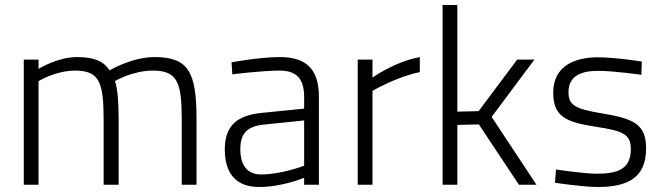

<svg xmlns="http://www.w3.org/2000/svg" viewBox="-20 -738 2647 767"><path d="M134 -414C134 -414 202 -456 280 -456C378 -456 394 -408 394 -258V0H454V-260C454 -326 450 -386 439 -414C439 -414 509 -456 591 -456C690 -456 706 -407 706 -260V0H765V-263C765 -448 734 -510 598 -510C506 -510 418 -457 418 -457C393 -494 356 -510 287 -510C210 -510 134 -463 134 -463V-500H75V0H134Z M1195 -76C1195 -76 1104 -41 1023 -41C968 -41 940 -78 940 -142C940 -202 965 -233 1032 -240L1195 -257ZM1254 -351C1254 -457 1208 -510 1099 -510C1015 -510 905 -489 905 -489L908 -441C908 -441 1025 -456 1097 -456C1161 -456 1195 -427 1195 -351V-304L1025 -287C924 -277 878 -233 878 -141C878 -41 927 9 1015 9C1109 9 1195 -28 1195 -28V0H1254V-351Z M1468 0V-375C1468 -375 1561 -430 1657 -450V-510C1555 -491 1468 -428 1468 -428V-500H1409V0Z M1807 -239 1893 -241 2053 0H2123L1944 -271L2115 -500H2046L1892 -294L1807 -292V-718H1748V0H1807Z M2544 -492C2544 -492 2442 -509 2367 -509C2280 -509 2190 -477 2190 -368C2190 -271 2243 -250 2358 -232C2470 -215 2500 -202 2500 -142C2500 -64 2450 -44 2364 -44C2313 -44 2201 -61 2201 -61L2197 -8C2197 -8 2307 9 2368 9C2488 9 2561 -28 2561 -145C2561 -241 2513 -264 2385 -285C2276 -303 2251 -318 2251 -370C2251 -438 2307 -455 2369 -455C2435 -455 2542 -439 2542 -439L2544 -492Z"/></svg>

Font: RazerF5 Light
Style: Regular
Weight: 300
Foundry: Razer Inc.
Version: Version 2